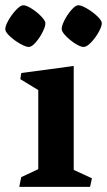

<svg xmlns="http://www.w3.org/2000/svg" viewBox="-52 -726 415 746"><path d="M96.7 -68.8V-376L26.9 -418.5L30.8 -442.4L234.4 -469.7V-65.9L305.2 -33.2L297.9 0H22.9L30.3 -37.6ZM38.6 -705.6Q49.8 -705.6 69.6 -693.4Q89.4 -681.2 105.5 -665Q121.6 -648.9 124 -638.7Q126 -627 114.7 -603.8Q103.5 -580.6 87.4 -562Q71.3 -543.5 60.1 -543.5Q48.8 -543.5 27.3 -555.4Q5.9 -567.4 -11.7 -583.3Q-29.3 -599.1 -31.2 -609.9Q-33.2 -621.6 -20.5 -644.8Q-7.8 -668 9.8 -686.8Q27.3 -705.6 38.6 -705.6ZM252 -705.6Q263.7 -705.6 284.7 -693.6Q305.7 -681.6 323.2 -665.5Q340.8 -649.4 343.3 -638.7Q345.2 -627.4 332.8 -604Q320.3 -580.6 302.7 -562Q285.2 -543.5 272.9 -543.5Q261.7 -543.5 242.2 -555.4Q222.7 -567.4 206.5 -583.5Q190.4 -599.6 188 -609.9Q186 -622.1 197.5 -645.3Q209 -668.5 225.1 -687Q241.2 -705.6 252 -705.6Z"/></svg>

Font: Vesper Libre
Style: Bold
Weight: 700
Designer: Robert Keller & Kimya Gandhi
Foundry: Mota Italic
Version: Version 1.058